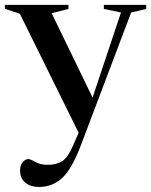

<svg xmlns="http://www.w3.org/2000/svg" viewBox="-28 -532 617 784"><path d="M131 231.5Q97.5 231.5 75.8 214.2Q54 197 54 164Q54 141.5 65.2 129.5Q76.5 117.5 87 117.5Q96 117.5 116 129.2Q136 141 167 141Q203.5 141 226.5 125.8Q249.5 110.5 270.5 62L293 10L53 -476L-8 -496V-512H251.5V-495.5L183 -478L350 -133.5L466 -481L396 -495.5V-512H569V-495.5L507.5 -481L301 64.5Q264.5 160 224.8 195.8Q185 231.5 131 231.5Z"/></svg>

Font: Newsreader 72pt Medium
Style: Regular
Weight: 500
Designer: Hugues Gentile
Foundry: Production Type
Version: Version 1.003; ttfautohint (v1.8.3)